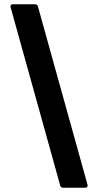

<svg xmlns="http://www.w3.org/2000/svg" viewBox="-20 -770 460 900"><path d="M276 110Q265 110 262 99L30 -735L29 -739Q29 -750 41 -750H144Q155 -750 158 -739L390 95L391 99Q391 110 379 110Z"/></svg>

Font: LINE Seed Sans TH
Style: Bold
Weight: 700
Designer: Dalton Maag Ltd | Thai characters by Cadson Demak Co.,Ltd.
Foundry: Dalton Maag Ltd
Version: Version 1.002